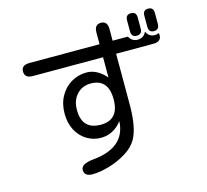

<svg xmlns="http://www.w3.org/2000/svg" viewBox="-121 -923 1241 1152"><g transform="rotate(-15 500.0 -347.0)"><path d="M787.1 -784.2Q820.3 -784.2 820.3 -749V-680.7Q820.3 -644.5 787.1 -644.5Q753.9 -644.5 753.9 -680.7V-749Q753.9 -784.2 787.1 -784.2ZM893.6 -784.2Q926.8 -784.2 926.8 -749V-680.7Q926.8 -644.5 893.6 -644.5Q861.3 -644.5 861.3 -680.7V-749Q861.3 -784.2 893.6 -784.2ZM601.6 -48.8Q579.1 -6.8 528.8 24.4Q478.5 55.7 419.9 72.8Q361.3 89.8 316.4 89.8Q264.6 89.8 264.6 49.8Q264.6 12.7 339.8 4.9Q544.9 -13.7 552.7 -176.8Q500 -108.4 421.9 -108.4Q375 -108.4 335 -132.3Q294.9 -156.2 271 -200.7Q247.1 -245.1 247.1 -304.7Q247.1 -366.2 273.4 -413.1Q299.8 -460 343.3 -484.9Q386.7 -509.8 437.5 -509.8Q502.9 -509.8 557.6 -446.3V-572.3H122.1Q71.3 -572.3 71.3 -613.3Q71.3 -653.3 122.1 -653.3H557.6V-726.6Q557.6 -775.4 598.6 -775.4Q638.7 -775.4 638.7 -726.6V-653.3H733.4Q751 -620.1 786.1 -620.1Q823.2 -620.1 838.9 -653.3H841.8Q856.4 -620.1 893.6 -620.1Q905.3 -620.1 918 -626L919.9 -613.3Q919.9 -572.3 871.1 -572.3H638.7V-242.2Q636.7 -113.3 601.6 -48.8ZM324.2 -307.6Q324.2 -184.6 440.4 -184.6Q553.7 -184.6 553.7 -312.5Q553.7 -439.5 444.3 -439.5Q391.6 -439.5 357.9 -402.8Q324.2 -366.2 324.2 -307.6Z"/></g></svg>

Font: FakePearl
Style: Regular
Weight: 400
Version: Version 1.2